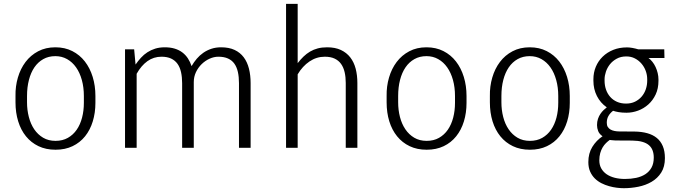

<svg xmlns="http://www.w3.org/2000/svg" viewBox="-20 -782 3569 1016"><path d="M123 -240.7Q123 -200.2 132.6 -163.1Q142.1 -126 161.1 -97.9Q180.2 -69.8 208.3 -53.2Q236.3 -36.6 273.9 -36.6Q311 -36.6 339.1 -52.5Q367.2 -68.4 386 -95.7Q404.8 -123 414.3 -159.7Q423.8 -196.3 423.8 -237.8V-273.9Q423.8 -319.8 413.1 -358.6Q402.3 -397.5 382.6 -425.5Q362.8 -453.6 335 -469.2Q307.1 -484.9 272.9 -484.9Q236.8 -484.9 209 -469.2Q181.2 -453.6 162.1 -425.8Q143.1 -397.9 133.1 -359.1Q123 -320.3 123 -273.9ZM62 -273.9Q61 -325.2 74.7 -371.8Q88.4 -418.5 115.2 -454.1Q142.1 -489.7 181.9 -510.7Q221.7 -531.7 272.9 -531.7Q323.2 -531.7 362.5 -511.7Q401.9 -491.7 429 -456.8Q456.1 -421.9 470.5 -375Q484.9 -328.1 484.9 -273.9V-237.8Q484.9 -185.1 470.9 -139.6Q457 -94.2 430.2 -60.8Q403.3 -27.3 364 -8.5Q324.7 10.3 273.9 10.3Q223.1 10.3 183.8 -8.5Q144.5 -27.3 117.4 -60.8Q90.3 -94.2 76.2 -140.1Q62 -186 62 -240.7Z M689.9 -521 697.3 -440.4Q710.4 -459.5 725.8 -476.3Q741.2 -493.2 760 -505.4Q778.8 -517.6 801.5 -524.7Q824.2 -531.7 852.1 -531.7Q881.3 -531.7 904.5 -524.7Q927.7 -517.6 945.1 -504.4Q962.4 -491.2 974.4 -472.9Q986.3 -454.6 993.7 -432.1Q1005.9 -453.1 1021.2 -471.2Q1036.6 -489.3 1055.9 -502.7Q1075.2 -516.1 1098.6 -523.9Q1122.1 -531.7 1149.9 -531.7Q1191.9 -531.7 1221.4 -517.8Q1251 -503.9 1269.8 -478.8Q1288.6 -453.6 1297.4 -418.7Q1306.2 -383.8 1306.2 -341.8V0H1244.6V-341.8Q1244.6 -375 1238.8 -401.1Q1232.9 -427.2 1220.2 -445.1Q1207.5 -462.9 1186.5 -472.4Q1165.5 -481.9 1135.7 -481.9Q1112.3 -481.9 1089.1 -471.4Q1065.9 -460.9 1047.1 -442.6Q1028.3 -424.3 1016.8 -399.9Q1005.4 -375.5 1005.4 -347.7V0H943.8V-341.8Q943.8 -374 938 -400.1Q932.1 -426.3 919.2 -444.3Q906.2 -462.4 885.3 -472.2Q864.3 -481.9 834.5 -481.9Q793 -481.9 760 -458.3Q727.1 -434.6 703.1 -391.6V0H641.6V-521Z M1555.2 -447.8Q1569.8 -466.8 1585.9 -482.4Q1602.1 -498 1620.6 -509Q1639.2 -520 1661.4 -525.9Q1683.6 -531.7 1710.9 -531.7Q1753.4 -531.7 1783.7 -517.6Q1814 -503.4 1833.5 -478.3Q1853 -453.1 1862.1 -418.5Q1871.1 -383.8 1871.1 -342.8V0H1809.6V-343.3Q1809.6 -374.5 1803.7 -399.9Q1797.9 -425.3 1784.9 -443.6Q1772 -461.9 1750.7 -471.9Q1729.5 -481.9 1698.7 -481.9Q1654.8 -481.9 1617.7 -456.8Q1580.6 -431.6 1555.2 -388.7V0H1493.7V-761.7H1555.2Z M2086.9 -240.7Q2086.9 -200.2 2096.4 -163.1Q2106 -126 2125 -97.9Q2144 -69.8 2172.1 -53.2Q2200.2 -36.6 2237.8 -36.6Q2274.9 -36.6 2303 -52.5Q2331.1 -68.4 2349.9 -95.7Q2368.7 -123 2378.2 -159.7Q2387.7 -196.3 2387.7 -237.8V-273.9Q2387.7 -319.8 2377 -358.6Q2366.2 -397.5 2346.4 -425.5Q2326.7 -453.6 2298.8 -469.2Q2271 -484.9 2236.8 -484.9Q2200.7 -484.9 2172.9 -469.2Q2145 -453.6 2126 -425.8Q2106.9 -397.9 2096.9 -359.1Q2086.9 -320.3 2086.9 -273.9ZM2025.9 -273.9Q2024.9 -325.2 2038.6 -371.8Q2052.2 -418.5 2079.1 -454.1Q2106 -489.7 2145.8 -510.7Q2185.5 -531.7 2236.8 -531.7Q2287.1 -531.7 2326.4 -511.7Q2365.7 -491.7 2392.8 -456.8Q2419.9 -421.9 2434.3 -375Q2448.7 -328.1 2448.7 -273.9V-237.8Q2448.7 -185.1 2434.8 -139.6Q2420.9 -94.2 2394 -60.8Q2367.2 -27.3 2327.9 -8.5Q2288.6 10.3 2237.8 10.3Q2187 10.3 2147.7 -8.5Q2108.4 -27.3 2081.3 -60.8Q2054.2 -94.2 2040 -140.1Q2025.9 -186 2025.9 -240.7Z M2633.3 -240.7Q2633.3 -200.2 2642.8 -163.1Q2652.3 -126 2671.4 -97.9Q2690.4 -69.8 2718.5 -53.2Q2746.6 -36.6 2784.2 -36.6Q2821.3 -36.6 2849.4 -52.5Q2877.4 -68.4 2896.2 -95.7Q2915 -123 2924.6 -159.7Q2934.1 -196.3 2934.1 -237.8V-273.9Q2934.1 -319.8 2923.3 -358.6Q2912.6 -397.5 2892.8 -425.5Q2873 -453.6 2845.2 -469.2Q2817.4 -484.9 2783.2 -484.9Q2747.1 -484.9 2719.2 -469.2Q2691.4 -453.6 2672.4 -425.8Q2653.3 -397.9 2643.3 -359.1Q2633.3 -320.3 2633.3 -273.9ZM2572.3 -273.9Q2571.3 -325.2 2585 -371.8Q2598.6 -418.5 2625.5 -454.1Q2652.3 -489.7 2692.1 -510.7Q2731.9 -531.7 2783.2 -531.7Q2833.5 -531.7 2872.8 -511.7Q2912.1 -491.7 2939.2 -456.8Q2966.3 -421.9 2980.7 -375Q2995.1 -328.1 2995.1 -273.9V-237.8Q2995.1 -185.1 2981.2 -139.6Q2967.3 -94.2 2940.4 -60.8Q2913.6 -27.3 2874.3 -8.5Q2835 10.3 2784.2 10.3Q2733.4 10.3 2694.1 -8.5Q2654.8 -27.3 2627.7 -60.8Q2600.6 -94.2 2586.4 -140.1Q2572.3 -186 2572.3 -240.7Z M3179.2 -355Q3179.2 -329.6 3187 -307.4Q3194.8 -285.2 3209.5 -268.8Q3224.1 -252.4 3245.1 -243.2Q3266.1 -233.9 3293 -233.9Q3319.8 -233.9 3340.6 -244.1Q3361.3 -254.4 3375.7 -271.2Q3390.1 -288.1 3397.5 -310.1Q3404.8 -332 3404.8 -355V-362.8Q3404.8 -385.3 3397 -406.7Q3389.2 -428.2 3374.5 -445.3Q3359.9 -462.4 3339.6 -472.9Q3319.3 -483.4 3294.4 -483.4Q3265.1 -483.4 3243.4 -471.4Q3221.7 -459.5 3207.5 -441.7Q3193.4 -423.8 3186.3 -402.6Q3179.2 -381.3 3179.2 -362.8ZM3245.6 -38.6Q3240.7 -38.6 3235.1 -38.8Q3229.5 -39.1 3224.1 -39.6Q3218.8 -40 3214.1 -40.5Q3209.5 -41 3206.5 -41.5Q3196.8 -34.7 3186.8 -24.9Q3176.8 -15.1 3168.9 -2Q3161.1 11.2 3156.2 28.3Q3151.4 45.4 3151.4 66.4Q3151.4 90.8 3161.6 109.1Q3171.9 127.4 3189.9 139.9Q3208 152.3 3232.9 158.7Q3257.8 165 3287.1 165Q3318.4 165 3346.2 159.2Q3374 153.3 3394.8 139.9Q3415.5 126.5 3427.5 105Q3439.5 83.5 3439.5 51.8Q3439.5 30.8 3433.3 14.2Q3427.2 -2.4 3413.8 -13.9Q3400.4 -25.4 3378.9 -31.5Q3357.4 -37.6 3326.2 -38.1ZM3496.1 -475.1H3411.6Q3422.4 -467.3 3432.1 -455.1Q3441.9 -442.9 3449 -427.7Q3456.1 -412.6 3460.2 -395.5Q3464.4 -378.4 3464.4 -360.8V-355Q3464.4 -313.5 3449.5 -282Q3434.6 -250.5 3410.4 -229Q3386.2 -207.5 3356.2 -196.5Q3326.2 -185.5 3295.4 -185.5Q3272 -185.5 3254.4 -188.5Q3236.8 -191.4 3224.1 -195.8Q3208 -183.1 3199.5 -168Q3190.9 -152.8 3190.9 -132.3Q3190.9 -119.1 3196 -110.6Q3201.2 -102.1 3210.4 -96.7Q3219.7 -91.3 3232.2 -88.9Q3244.6 -86.4 3258.8 -86.4L3337.4 -85.9Q3375.5 -85.4 3405.3 -77.1Q3435.1 -68.8 3455.8 -51.8Q3476.6 -34.7 3487.5 -8.3Q3498.5 18.1 3498.5 54.7Q3498.5 100.6 3479 131.1Q3459.5 161.6 3428.2 179.9Q3397 198.2 3358.2 206.1Q3319.3 213.9 3280.8 213.9Q3264.2 213.9 3244.1 211.4Q3224.1 209 3203.1 203.1Q3182.1 197.3 3162.4 187.3Q3142.6 177.2 3127.2 161.9Q3111.8 146.5 3102.5 125.2Q3093.3 104 3093.3 75.7Q3093.3 29.3 3114.5 -4.9Q3135.7 -39.1 3168.5 -61Q3151.4 -72.8 3145.3 -88.4Q3139.2 -104 3139.2 -120.1Q3139.2 -138.2 3144.3 -153.1Q3149.4 -168 3157.2 -179.4Q3165 -190.9 3174.1 -199.5Q3183.1 -208 3190.9 -213.9Q3157.2 -237.3 3138.7 -273.9Q3120.1 -310.5 3120.1 -355V-362.8Q3120.1 -397.9 3132.8 -428.5Q3145.5 -459 3168.9 -481.9Q3192.4 -504.9 3225.1 -518.1Q3257.8 -531.2 3297.9 -531.2Q3311.5 -531.2 3327.1 -528.3Q3342.8 -525.4 3357.4 -521H3495.1Z"/></svg>

Font: Ufes Sans Light
Style: Regular
Weight: 200
Designer: Ricardo Esteves & Thais Bronze
Foundry: ProDesignUfes - Ricardo Esteves, Thais Bronze (This is a derivative work, based on Roboto family, by Christian Robertson
Version: Version 2.0